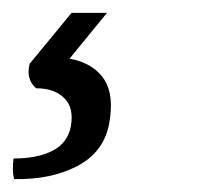

<svg xmlns="http://www.w3.org/2000/svg" viewBox="-24 -36 344 298"><path d="M-2 242Q-4 235 -4 226.5Q-4 218 -3 210Q34 210 57.5 198Q81 186 86 160Q91 131 75.5 116Q60 101 32 101Q16 87 22 63L87 -16H142L84 55Q121 62 137.5 87Q154 112 145 158Q136 201 95.5 222Q55 243 -2 242Z"/></svg>

Font: Vollkorn
Style: Italic
Weight: 400
Italic angle: -11°
Designer: Friedrich Althausen
Foundry: Friedrich Althausen
Version: Version 5.001